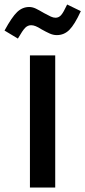

<svg xmlns="http://www.w3.org/2000/svg" viewBox="-59 -844 383 864"><path d="M243.2 -823.7 304.7 -793.9Q276.9 -733.4 253.2 -709.7Q229.5 -686 196.8 -686Q180.2 -686 164.1 -693.4Q147.9 -700.7 128.9 -711.4Q111.8 -722.2 101.3 -726.3Q90.8 -730.5 81.1 -730.5Q65.9 -730.5 54.2 -718.8Q42.5 -707 21.5 -670.4L-38.6 -706.5Q-5.4 -767.6 18.3 -790Q42 -812.5 72.3 -812.5Q87.4 -812.5 102.5 -805.2Q117.7 -797.9 138.2 -785.6Q158.7 -774.4 169.9 -769.3Q181.2 -764.2 190.9 -764.2Q205.6 -764.2 216.1 -776.1Q226.6 -788.1 243.2 -823.7ZM189.5 -594.7V0H75.7V-594.7Z"/></svg>

Font: Estedad-FD SemiBold
Style: Regular
Weight: 600
Designer: Amin Abedi
Version: Version 7.3